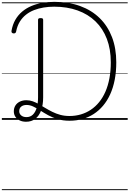

<svg xmlns="http://www.w3.org/2000/svg" viewBox="-20 -1292 1396 2069"><path d="M261 20Q223 20 193 6Q163 -8 146 -33.5Q129 -59 129 -92Q129 -128 146 -155Q163 -182 194 -197Q225 -212 264 -212Q300 -212 333.5 -200Q367 -188 400.5 -168.5Q434 -149 469.5 -127.5Q505 -106 544.5 -86.5Q584 -67 629.5 -54.5Q675 -42 729 -42Q793 -42 851 -59Q909 -76 958.5 -109Q1008 -142 1048 -191Q1088 -240 1116 -304Q1144 -368 1159 -447.5Q1174 -527 1174 -620Q1174 -762 1131.5 -873Q1089 -984 1009 -1061.5Q929 -1139 816 -1179.5Q703 -1220 564 -1220Q505 -1220 450.5 -1211Q396 -1202 348 -1183.5Q300 -1165 260.5 -1134Q221 -1103 193.5 -1058.5Q166 -1014 154 -953Q152 -942 145 -936.5Q138 -931 126 -932Q113 -933 107.5 -940.5Q102 -948 104 -960Q116 -1028 145.5 -1079Q175 -1130 219 -1167Q263 -1204 317.5 -1227Q372 -1250 435 -1261Q498 -1272 566 -1272Q720 -1272 843.5 -1227Q967 -1182 1054 -1097Q1141 -1012 1187 -891.5Q1233 -771 1233 -620Q1233 -518 1216 -431.5Q1199 -345 1167 -275Q1135 -205 1090 -152Q1045 -99 989 -63Q933 -27 867.5 -9Q802 9 729 9Q658 9 601.5 -8Q545 -25 499 -50.5Q453 -76 413.5 -101.5Q374 -127 338 -144Q302 -161 266 -161Q231 -161 209 -143.5Q187 -126 187 -94Q187 -66 208.5 -48Q230 -30 265 -30Q306 -30 333.5 -56Q361 -82 375.5 -130Q390 -178 390 -243V-1078Q390 -1089 397 -1093Q404 -1097 418 -1097Q432 -1097 438.5 -1093Q445 -1089 445 -1078V-243Q445 -162 423.5 -103Q402 -44 361 -12Q320 20 261 20ZM0 747H1356V757H0ZM0 -20H1356V0H0ZM0 -505H1356V-500H0ZM0 -1267H1356V-1257H0Z"/></svg>

Font: Playwrite VN Guides
Style: Regular
Weight: 400
Designer: Veronika Burian, José Scaglione
Foundry: TypeTogether
Version: Version 1.003